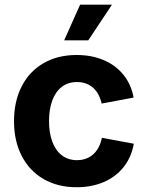

<svg xmlns="http://www.w3.org/2000/svg" viewBox="-20 -787 628 818"><path d="M39.7 -270.6Q39.7 -354.8 72.2 -418.6Q104.6 -482.4 165 -517.6Q225.3 -552.7 306.4 -552.7Q370.8 -552.7 422.2 -530.8Q473.5 -508.9 506.3 -467.9Q539.1 -426.8 549.2 -371.3L413.1 -345.8Q406.6 -374.3 392.7 -394.9Q378.8 -415.4 357.3 -426.4Q335.8 -437.5 308 -437.5Q269.7 -437.5 243 -416.7Q216.2 -396 202.5 -358.3Q188.9 -320.7 188.9 -271.1Q188.9 -221.8 202.5 -184.2Q216.2 -146.6 243.1 -125.6Q270 -104.6 308 -104.6Q336 -104.6 357.9 -116.1Q379.7 -127.6 394 -149Q408.3 -170.4 414.2 -199.9L550.1 -174.7Q540 -117.6 507.1 -75.8Q474.2 -34.1 422.7 -11.7Q371.3 10.7 306.4 10.7Q225.5 10.7 165.2 -24.5Q104.8 -59.6 72.3 -123.2Q39.7 -186.8 39.7 -270.6ZM321.2 -767.1H457L356 -615.1H253.4Z"/></svg>

Font: Raveo Variable
Style: Regular
Weight: 400
Designer: Jakub Foglar, Rasmus Andersson (Inter)
Foundry: Jakubfoglar.com
Version: Version 1.000;Glyphs 3.2.3 (3260)